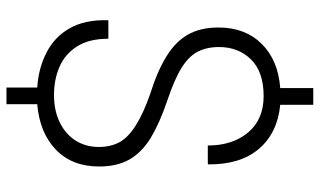

<svg xmlns="http://www.w3.org/2000/svg" viewBox="-212 -647 960 576"><g transform="rotate(90 268.0 -359.0)"><path d="M292.5 9.3V101.6H242.7V9.3Q183.6 5.4 137.7 -18.6Q91.3 -42 65.2 -87.4Q39.1 -132.8 40.5 -201.7L41.5 -204.1H96.2Q96.2 -146.5 119.1 -110.4Q142.1 -74.2 180.2 -57.6Q218.3 -41 264.6 -41Q312.5 -41 347.7 -58.6Q382.8 -75.7 401.9 -106.2Q420.9 -136.7 420.9 -175.3Q420.9 -211.4 406.2 -238.3Q377.9 -289.1 261.7 -329.6Q194.3 -350.6 149.9 -377.9Q105.5 -404.8 84 -442.4Q62.5 -480 62.5 -534.7Q62.5 -614.3 111.3 -663.8Q160.2 -713.4 244.1 -719.7V-818.8H294.4V-719.7Q379.4 -711.4 426.8 -655.5Q474.1 -599.6 473.1 -503.4L469.7 -502.4H416.5Q416.5 -576.7 377.4 -623.3Q338.4 -669.9 268.1 -669.9Q195.8 -669.9 158.4 -632.1Q121.1 -594.2 121.1 -536.1Q121.1 -499 135.3 -471.7Q149.4 -444.8 184.1 -423.3Q218.8 -401.9 281.7 -380.9Q348.1 -358.4 393.1 -331.5Q437 -304.7 458.3 -267.6Q479.5 -230.5 479.5 -176.3Q479.5 -95.2 429 -46.6Q378.4 2 292.5 9.3Z"/></g></svg>

Font: Battambang Light
Style: Regular
Weight: 300
Designer: Danh Hong
Version: Version 8.002; ttfautohint (v1.8.3)